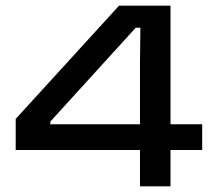

<svg xmlns="http://www.w3.org/2000/svg" viewBox="-20 -659 753 679"><path d="M475 0V-434.5L476.5 -561H460L158 -229V-173L115 -219.5H695V-128.5H35.5V-238.5L401 -639H583V0Z"/></svg>

Font: Anek Latin Expanded Medium
Style: Regular
Weight: 500
Width: 7
Designer: Yesha Goshar
Foundry: Ek Type
Version: Version 1.003